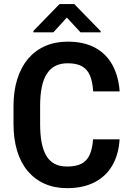

<svg xmlns="http://www.w3.org/2000/svg" viewBox="-20 -929 652 958"><path d="M444.3 -233.9H576.7Q572.3 -159.2 541 -104.5Q509.8 -49.8 452.6 -20Q395.5 9.8 314.5 9.8Q252 9.8 202.6 -12.2Q153.3 -34.2 118.4 -75.4Q83.5 -116.7 65.4 -176.3Q47.4 -235.8 47.4 -311V-399.4Q47.4 -474.6 66.2 -534.4Q85 -594.2 120.1 -635.7Q155.3 -677.2 205.3 -699.2Q255.4 -721.2 317.4 -721.2Q398.9 -721.2 454.6 -690.9Q510.3 -660.6 540.8 -605Q571.3 -549.3 577.1 -473.1H444.8Q441.9 -522 428.7 -552.7Q415.5 -583.5 388.9 -598.4Q362.3 -613.3 317.4 -613.3Q282.2 -613.3 256.3 -600.1Q230.5 -586.9 213.6 -560.5Q196.8 -534.2 188.5 -494.4Q180.2 -454.6 180.2 -400.4V-311Q180.2 -258.8 187.5 -219.2Q194.8 -179.7 210.7 -152.6Q226.6 -125.5 252 -111.8Q277.3 -98.1 314.5 -98.1Q358.4 -98.1 385.7 -111.8Q413.1 -125.5 427 -155.5Q440.9 -185.5 444.3 -233.9ZM350.6 -908.7 482.4 -773.4V-767.6H381.8L313.5 -841.3L246.1 -767.6H146.5V-774.4L276.9 -908.7Z"/></svg>

Font: Roboto SemiCondensed SemiBold
Style: Regular
Weight: 600
Width: 4
Designer: Christian Robertson
Foundry: Google
Version: Version 3.009; 2024